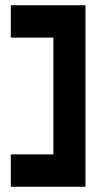

<svg xmlns="http://www.w3.org/2000/svg" viewBox="-20 -640 370 730"><path d="M21 -53V70H305V-620H21V-497H183V-53Z"/></svg>

Font: Charger Sport
Style: Ult
Weight: 1000
Designer: Jasper
Foundry: Cannot Into Space Fonts
Version: Version 1.1